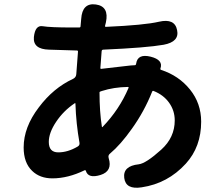

<svg xmlns="http://www.w3.org/2000/svg" viewBox="-20 -823 1040 901"><path d="M645 56Q570 68 563 12Q556 -44 631 -52Q665 -56 737 -121Q800 -178 800 -258Q800 -304 773.5 -341Q747 -378 701 -396Q696 -398 694 -393Q657 -300 599 -219Q546 -144 496 -102Q486 -94 490 -81Q509 -20 452 -2Q394 16 383 -21Q381 -26 377 -24Q299 14 226 14Q167 14 131 -21Q91 -59 91 -131Q91 -226 162 -319Q230 -410 323 -453Q337 -460 338 -475L346 -581Q346 -586 341 -586L210 -590Q134 -592 139 -649Q145 -706 180.5 -700Q216 -694 318 -694H352Q358 -694 358 -700L361 -734Q366 -811 430 -802Q493 -793 477 -718L473 -702Q472 -697 477 -697Q658 -705 726 -721Q800 -738 811 -682Q823 -627 748 -613Q669 -599 465 -590Q458 -590 457 -583L451 -504Q451 -499 456 -500L560 -512Q600 -517 613 -517Q618 -517 619 -525Q626 -572 687 -557Q747 -542 733 -502Q731 -497 736 -495Q819 -468 871.5 -403Q924 -338 924 -252Q924 -134 852 -55Q767 38 645 56ZM344 -135Q355 -141 353 -153Q337 -243 334 -336Q334 -341 330 -338Q278 -303 243.5 -251.5Q209 -200 209 -157Q209 -108 253.5 -108Q298 -108 344 -135ZM458 -229Q459 -224 462 -228Q540 -309 583 -410Q585 -415 580 -415Q514 -414 458 -396Q447 -393 447 -390Q447 -299 458 -229Z"/></svg>

Font: Resource Han Rounded JP
Style: Bold
Weight: 700
Designer: Cyano Hao (round all glyphs); Ryoko NISHIZUKA 西塚涼子 (kana, bopomofo & ideographs); Paul D. Hunt (Latin, Greek & Cyrillic)
Foundry: Cyano Hao
Version: 0.990